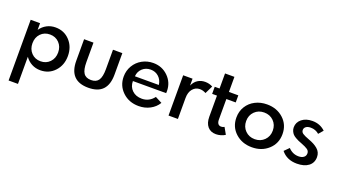

<svg xmlns="http://www.w3.org/2000/svg" viewBox="-69 -1245 3677 2085"><g transform="rotate(20 1770.0 -202.0)"><path d="M71.8 236.3V-465.3H180.2V-388.2Q210.9 -432.1 256.1 -456.1Q301.3 -480 355.5 -480Q455.6 -480 521 -409.7Q586.4 -339.4 586.4 -232.9Q586.4 -127 521 -56.2Q455.6 14.6 355.5 14.6Q301.3 14.6 256.1 -9.3Q210.9 -33.2 180.2 -77.1V236.3ZM176.8 -232.9Q176.8 -165.5 218.5 -121.8Q260.3 -78.1 325.2 -78.1Q389.6 -78.1 431.6 -121.8Q473.6 -165.5 473.6 -232.9Q473.6 -300.3 431.6 -343.8Q389.6 -387.2 325.2 -387.2Q260.3 -387.2 218.5 -344Q176.8 -300.8 176.8 -232.9Z M689 -217.3V-465.3H797.4V-241.2Q797.4 -152.8 823.7 -113.5Q850.1 -74.2 910.2 -74.2Q970.2 -74.2 996.6 -113.5Q1022.9 -152.8 1022.9 -241.2V-465.3H1130.9V-217.3Q1130.9 -101.1 1076.2 -43.2Q1021.5 14.6 910.2 14.6Q689 14.6 689 -217.3Z M1231.4 -231.4Q1231.4 -300.8 1265.4 -358.2Q1299.3 -415.5 1357.7 -447.8Q1416 -480 1485.8 -480Q1587.4 -480 1657.5 -410.9Q1727.5 -341.8 1727.5 -242.7Q1727.5 -236.3 1726.6 -219.7H1342.3Q1342.3 -154.3 1385.3 -113.3Q1428.2 -72.3 1497.6 -72.3Q1582 -72.3 1636.2 -143.1L1714.4 -102.5Q1681.2 -47.4 1622.3 -16.4Q1563.5 14.6 1492.2 14.6Q1379.9 14.6 1305.7 -55.9Q1231.4 -126.5 1231.4 -231.4ZM1345.2 -275.9H1621.6Q1614.7 -332.5 1576.4 -367.7Q1538.1 -402.8 1482.9 -402.8Q1426.8 -402.8 1387.9 -367.2Q1349.1 -331.5 1345.2 -275.9Z M1834 0V-465.3H1942.4V-385.7Q1962.9 -433.1 2000 -456.5Q2037.1 -480 2084 -480Q2132.3 -480 2171.9 -458L2127.4 -366.7Q2093.3 -386.2 2056.2 -386.2Q2008.3 -386.2 1975.3 -347.9Q1942.4 -309.6 1942.4 -242.2V0Z M2198.7 -383.3V-465.3H2254.4V-639.6H2362.8V-465.3H2471.2V-383.3H2362.8V-146.5Q2362.8 -115.2 2375.2 -98.6Q2387.7 -82 2411.1 -82Q2431.6 -82 2447.8 -92.3L2490.7 -16.1Q2471.2 -2.4 2442.4 6.1Q2413.6 14.6 2385.7 14.6Q2323.7 14.6 2289.1 -26.1Q2254.4 -66.9 2254.4 -139.2V-383.3Z M2533.7 -232.9Q2533.7 -304.7 2568.8 -361.3Q2604 -418 2664.8 -449Q2725.6 -480 2800.3 -480Q2914.1 -480 2990.2 -410.6Q3066.4 -341.3 3066.4 -232.9Q3066.4 -124.5 2990.2 -54.9Q2914.1 14.6 2800.3 14.6Q2686.5 14.6 2610.1 -54.9Q2533.7 -124.5 2533.7 -232.9ZM2690.2 -343.3Q2646.5 -299.8 2646.5 -232.9Q2646.5 -166 2690.2 -122.3Q2733.9 -78.6 2800.3 -78.6Q2866.7 -78.6 2910.4 -122.3Q2954.1 -166 2954.1 -232.9Q2954.1 -299.8 2910.4 -343.3Q2866.7 -386.7 2800.3 -386.7Q2733.9 -386.7 2690.2 -343.3Z M3139.2 -66.4 3192.4 -119.6Q3242.2 -66.4 3310.5 -66.4Q3346.2 -66.4 3369.1 -82.5Q3392.1 -98.6 3392.1 -129.4Q3392.1 -157.2 3368.4 -173.8Q3344.7 -190.4 3293 -210Q3269 -219.2 3254.6 -225.3Q3240.2 -231.4 3219 -243.9Q3197.8 -256.3 3185.8 -269Q3173.8 -281.7 3164.6 -301.8Q3155.3 -321.8 3155.3 -345.2Q3155.3 -403.3 3202.1 -441.4Q3249 -479.5 3324.7 -479.5Q3413.1 -479.5 3473.6 -421.4L3428.2 -368.7Q3387.7 -404.8 3331.5 -404.8Q3296.9 -404.8 3277.1 -390.1Q3257.3 -375.5 3257.3 -351.6Q3257.3 -327.1 3279.1 -312.3Q3300.8 -297.4 3352.5 -278.3Q3388.7 -265.1 3414.3 -251.5Q3439.9 -237.8 3461.2 -219.7Q3482.4 -201.7 3493.2 -178.5Q3503.9 -155.3 3503.9 -127Q3503.9 -60.1 3454.6 -22.7Q3405.3 14.6 3320.3 14.6Q3204.1 14.6 3139.2 -66.4Z"/></g></svg>

Font: Spartan MB SemBd
Style: Regular
Weight: 600
Designer: Matt Bailey, Mirko Velimirovic
Foundry: Matt Bailey
Version: Version 1.005